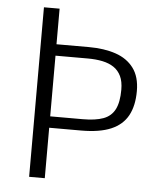

<svg xmlns="http://www.w3.org/2000/svg" viewBox="-52 -765 692 811"><g transform="rotate(5 294.0 -359.5)"><path d="M101.6 0V-718.8H168V-567.9H305.7Q370.6 -567.9 419.4 -551.3Q468.3 -534.7 495.8 -497.8Q523.4 -460.9 523.4 -400.4Q523.4 -338.4 501 -296.9Q478.5 -255.4 430.2 -234.6Q381.8 -213.9 304.2 -213.9H168V0ZM168 -262.2H306.2Q359.9 -262.2 393.1 -274.4Q426.3 -286.6 441.9 -316.9Q457.5 -347.2 457.5 -400.4Q457.5 -435.1 446.5 -458Q435.5 -481 415.5 -494.4Q395.5 -507.8 367.4 -513.7Q339.4 -519.5 305.2 -519.5H168Z"/></g></svg>

Font: Comme ExtraLight
Style: Regular
Weight: 250
Version: Version 1.000;gftools[0.9.27]